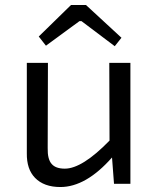

<svg xmlns="http://www.w3.org/2000/svg" viewBox="-20 -740 607 773"><path d="M136 -593 266 -720H326L469 -588L442 -554L308 -655H300L165 -556ZM505 0H439L431 -106Q326 13 223 13Q157 13 121 -24Q87 -59 88 -123V-487H173L172 -144Q171 -99 188 -80Q204 -61 241 -61Q311 -61 421 -174L420 -487H505Z"/></svg>

Font: Taylor Sans
Style: Regular
Weight: 400
Italic angle: -8°
Designer: Natanael Gama
Version: Version 1.001 September 8, 2015